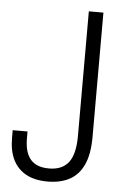

<svg xmlns="http://www.w3.org/2000/svg" viewBox="-51 -724 510 774"><g transform="rotate(5 203.5 -337.0)"><path d="M171 12Q119 12 84 -7Q49 -26 31 -62Q13 -98 13 -151V-182H73V-154Q73 -98 97 -69.5Q121 -41 172 -41Q225 -41 251 -74.5Q277 -108 277 -182V-686H336V-183Q336 -114 316.5 -71Q297 -28 260 -8Q223 12 171 12Z"/></g></svg>

Font: Archivo Condensed ExtraLight
Style: Regular
Weight: 250
Width: 3
Designer: Hector Gatti
Foundry: Omnibus-Type
Version: Version 2.001